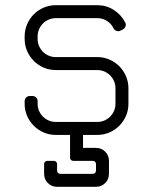

<svg xmlns="http://www.w3.org/2000/svg" viewBox="-20 -520 590 740"><path d="M195 -300C185.3 -300 176.2 -301.8 167.8 -305.5C159.2 -309.2 151.8 -314.2 145.5 -320.5C139.2 -326.8 134.2 -334.2 130.5 -342.8C126.8 -351.2 125 -360.3 125 -370V-380C125 -389.7 126.8 -398.8 130.5 -407.2C134.2 -415.8 139.2 -423.2 145.5 -429.5C151.8 -435.8 159.2 -440.8 167.8 -444.5C176.2 -448.2 185.3 -450 195 -450H355C368.3 -450 380.5 -446.6 391.5 -439.8C402.5 -432.9 410.8 -424 416.5 -413L417.5 -411C420.2 -406 424.2 -402.6 429.5 -400.8C434.8 -398.9 439.8 -399.3 444.5 -402L453.5 -406.5C458.5 -409.2 461.9 -413.2 463.8 -418.5C465.6 -423.8 465.2 -428.8 462.5 -433.5L461 -436C451 -455 436.6 -470.4 417.8 -482.2C398.9 -494.1 378 -500 355 -500H195C178.3 -500 162.8 -496.8 148.2 -490.5C133.8 -484.2 121.1 -475.6 110.2 -464.8C99.4 -453.9 90.8 -441.2 84.5 -426.5C78.2 -411.8 75 -396.3 75 -380V-370C75 -353.3 78.2 -337.8 84.5 -323.2C90.8 -308.8 99.4 -296.1 110.2 -285.2C121.1 -274.4 133.8 -265.8 148.2 -259.5C162.8 -253.2 178.3 -250 195 -250H355C364.7 -250 373.8 -248.2 382.2 -244.5C390.8 -240.8 398.2 -235.8 404.5 -229.5C410.8 -223.2 415.8 -215.8 419.5 -207.2C423.2 -198.8 425 -189.7 425 -180V-120C425 -110.3 423.2 -101.2 419.5 -92.8C415.8 -84.2 410.8 -76.8 404.5 -70.5C398.2 -64.2 390.8 -59.2 382.2 -55.5C373.8 -51.8 364.7 -50 355 -50H195C185.3 -50 176.2 -51.8 167.8 -55.5C159.2 -59.2 151.8 -64.2 145.5 -70.5C139.2 -76.8 134.2 -84.2 130.5 -92.8C126.8 -101.2 125 -110.3 125 -120V-130C125 -135.7 123.1 -140.4 119.2 -144.2C115.4 -148.1 110.7 -150 105 -150H95C89.3 -150 84.6 -148.1 80.8 -144.2C76.9 -140.4 75 -135.7 75 -130V-120C75 -103.3 78.2 -87.8 84.5 -73.2C90.8 -58.8 99.4 -46.1 110.2 -35.2C121.1 -24.4 133.8 -15.8 148.2 -9.5C162.8 -3.2 178.3 0 195 0H355C371.7 0 387.2 -3.2 401.8 -9.5C416.2 -15.8 428.9 -24.4 439.8 -35.2C450.6 -46.1 459.2 -58.8 465.5 -73.2C471.8 -87.8 475 -103.3 475 -120V-180C475 -196.3 471.8 -211.8 465.5 -226.5C459.2 -241.2 450.6 -253.9 439.8 -264.8C428.9 -275.6 416.2 -284.2 401.8 -290.5C387.2 -296.8 371.7 -300 355 -300ZM150 112.5V150C150 164 154.8 175.8 164.5 185.5C174.2 195.2 186 200 200 200H350C364 200 375.8 195.2 385.5 185.5C395.2 175.8 400 164 400 150V100C400 86 395.2 74.2 385.5 64.5C375.8 54.8 364 50 350 50H300V-26H250V87.5C250 91.2 251.2 94.2 253.5 96.5C255.8 98.8 258.8 100 262.5 100H337.5C341.2 100 344.2 101.2 346.5 103.5C348.8 105.8 350 108.8 350 112.5V137.5C350 141.2 348.8 144.2 346.5 146.5C344.2 148.8 341.2 150 337.5 150H212.5C208.8 150 205.8 148.8 203.5 146.5C201.2 144.2 200 141.2 200 137.5V112.5C200 108.8 198.8 105.8 196.5 103.5C194.2 101.2 191.2 100 187.5 100H162.5C158.8 100 155.8 101.2 153.5 103.5C151.2 105.8 150 108.8 150 112.5Z"/></svg>

Font: lerotica
Style: Regular
Weight: 400
Designer: defharo
Foundry: deFharo
Version: Version 1.001 2011